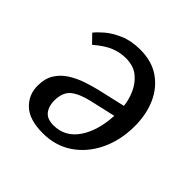

<svg xmlns="http://www.w3.org/2000/svg" viewBox="-144 -668 818 818"><g transform="rotate(45 265.5 -259.0)"><path d="M217 14Q136 14 97 -22.5Q58 -59 58 -114Q58 -157 76 -186Q94 -215 123.5 -234Q153 -253 188 -265Q223 -277 257 -285L379 -313Q376 -345 361 -380Q346 -415 317 -439Q288 -463 241 -463Q206 -463 173 -449.5Q140 -436 99 -401L63 -438Q74 -453 99.5 -475Q125 -497 165 -514.5Q205 -532 259 -532Q329 -532 376.5 -499Q424 -466 448.5 -410.5Q473 -355 473 -285Q473 -200 440.5 -132Q408 -64 350.5 -25Q293 14 217 14ZM225 -42Q294 -42 334.5 -100.5Q375 -159 380 -254L266 -228Q209 -215 181 -192Q153 -169 153 -119Q153 -85 170 -63.5Q187 -42 225 -42Z"/></g></svg>

Font: Literata 7pt
Style: Italic
Weight: 400
Italic angle: -2°
Designer: Latin by Veronika Burian and Jose Scaglione. Greek by Irene Vlachou. Cyrillic by Vera Evstafieva
Foundry: TypeTogether
Version: Version 3.002